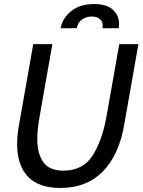

<svg xmlns="http://www.w3.org/2000/svg" viewBox="-20 -919 708 953"><path d="M65 -204Q65 -248 74 -297L145 -700H240L177 -343Q165 -276 165 -229Q165 -156 195 -114Q225 -72 295 -72Q391 -72 439 -146Q487 -220 509 -343L572 -700H667L596 -297Q570 -149 490 -67.5Q410 14 280 14Q172 14 118.5 -42.5Q65 -99 65 -204ZM447 -899Q509 -899 540 -871Q571 -843 571 -800Q571 -793 569 -779H489Q490 -784 490 -791Q490 -813 475 -825Q460 -837 436 -837Q408 -837 387 -822Q366 -807 361 -779H281Q290 -829 333.5 -864Q377 -899 447 -899Z"/></svg>

Font: Cabin
Style: Italic
Weight: 400
Italic angle: -7°
Designer: Pablo Impallari
Foundry: Pablo Impallari. http://www.impallari.com Igino Marini. http://www.ikern.com
Version: Version 2.200